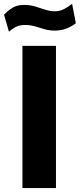

<svg xmlns="http://www.w3.org/2000/svg" viewBox="-40 -956 405 976"><path d="M74 -723H244.5V0H74ZM345.5 -838Q329 -824 301 -812.2Q273 -800.5 238.5 -800.5Q210 -800.5 185.8 -807.8Q161.5 -815 138 -822Q114.5 -829 87.5 -829Q62.5 -829 44.8 -821.2Q27 -813.5 5.5 -795L-19.5 -881Q-0.5 -901.5 23 -916.2Q46.5 -931 83 -931Q112.5 -931 139 -923Q165.5 -915 190.2 -906.8Q215 -898.5 237.5 -898.5Q265.5 -898.5 288 -911.2Q310.5 -924 326.5 -936.5Z"/></svg>

Font: Public Sans Thin ExtraBold
Style: Regular
Weight: 800
Version: Version 1.007